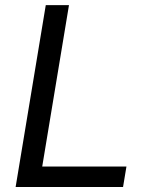

<svg xmlns="http://www.w3.org/2000/svg" viewBox="-20 -748 605 768"><path d="M42.5 0 163.1 -727.5H255.9L148.9 -82H485.8L472.2 0Z"/></svg>

Font: Adwaita Sans
Style: Italic
Weight: 400
Italic angle: -9.39999°
Designer: Rasmus Andersson
Foundry: rsms
Version: Version 4.001;git-9221beed3